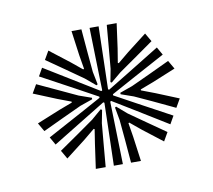

<svg xmlns="http://www.w3.org/2000/svg" viewBox="-43 -849 392 354"><g transform="rotate(-10 153.0 -672.0)"><path d="M144.4 -543 146.3 -615.1 147.4 -660.4 145.5 -661.5 107 -637.9 45.4 -600.1 37 -614.9 100.4 -649.2 140.1 -670.9V-673.1L100.4 -694.8L37 -729.1L45.4 -743.9L107 -706.1L145.5 -682.5L147.4 -683.6L146.2 -728.9L144.4 -801H161.3L159.5 -728.9L158.3 -683.6L160.2 -682.5L198.9 -706.1L260.3 -743.9L268.7 -729.1L205.3 -694.8L165.6 -673.1V-670.9L205.3 -649.2L268.7 -614.9L260.3 -600.1L198.9 -637.9L160.2 -661.5L158.3 -660.4L159.5 -615.1L161.3 -543ZM110.6 -543 117.1 -589.1 121.2 -615.5 119.6 -616.4 99 -599.4 62.3 -571 53.1 -587 88.6 -611.6 119.7 -633.5 138.4 -649.6 140.9 -648.2 136.2 -624 132.8 -585.8 129.1 -543ZM29.3 -628.1 20.1 -644.1 63 -661.6 88.2 -671.1V-672.9L63 -682.4L20.1 -700L29.3 -715.9L69.5 -697.2L102.8 -681.7L126.3 -673.4V-670.6L102.8 -662.4L68.2 -646.4ZM176.6 -543 172.9 -587.2 169.5 -624 165.1 -648.2 167.4 -649.6 186.1 -633.5 217.3 -611.6 252.6 -587 243.4 -571 206.7 -599.4 186.1 -616.4 184.5 -615.5 188.8 -589.1 195.1 -543ZM138.6 -694.6 119.7 -710.5 88 -732.8 53.1 -757.1 62.3 -773 99 -744.6 119.6 -727.7 121.3 -728.5 116.9 -754.9 110.6 -801H129.1L132.8 -757.6L136.2 -720L141 -696ZM276.4 -628.1 234.9 -647.7 202.9 -662.4 179.5 -670.6V-673.4L202.9 -681.7L237 -697.4L276.4 -715.9L285.6 -700L242.7 -682.4L217.7 -672.9V-671.1L242.7 -661.6L285.6 -644.1ZM167.1 -694.6 164.9 -696 169.5 -720 172.9 -758 176.6 -801H195.1L188.8 -754.9L184.5 -728.5L186.1 -727.6L206.7 -744.6L243.4 -773L252.6 -757.1L216.1 -731.4L186.2 -710.5Z"/></g></svg>

Font: Big Shoulders Inline Thin
Style: Regular
Weight: 100
Designer: Patric King
Foundry: XO Type Co
Version: Version 2.002